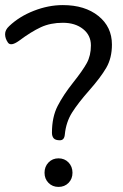

<svg xmlns="http://www.w3.org/2000/svg" viewBox="-23 -733 486 758"><path d="M168.5 -11Q152.8 -26.9 152.8 -51Q152.8 -75.2 168.5 -91.6Q184.1 -107.9 208 -107.9Q231.9 -107.9 247.6 -91.6Q263.2 -75.2 263.2 -51Q263.2 -26.9 247.6 -11Q231.9 4.9 208 4.9Q184.1 4.9 168.5 -11ZM182.1 -209Q182.1 -271 204.6 -314.7Q227.1 -358.4 265.1 -406.2Q303.2 -454.1 319.6 -483.9Q335.9 -513.7 335.9 -553.7Q335.9 -593.8 304.9 -618.4Q273.9 -643.1 225.1 -643.1Q176.3 -643.1 138.2 -625.5Q100.1 -607.9 51.8 -571.8Q19.5 -548.8 8.3 -564.9Q-2.9 -581.1 -2.9 -598.1Q-2.9 -615.2 13.2 -629.9Q53.2 -668 110.6 -690.4Q168 -712.9 225.1 -712.9Q312 -712.9 365.5 -669.9Q418.9 -627 418.9 -557.1Q418.9 -503.9 396.5 -465.3Q374 -426.8 329.6 -376.5Q285.2 -326.2 261.5 -288.6Q237.8 -251 232.9 -202.1Q231 -179.2 213.4 -179.2Q195.8 -179.2 189 -187Q182.1 -194.8 182.1 -209Z"/></svg>

Font: Nunito-Regular
Style: Regular
Weight: 400
Designer: Vernon Adams
Foundry: newtypography
Version: Version 3.000